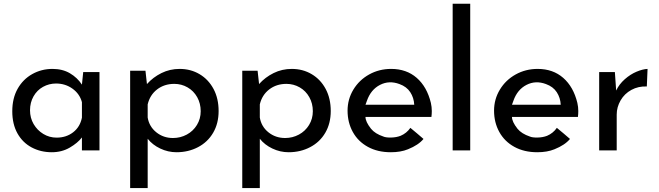

<svg xmlns="http://www.w3.org/2000/svg" viewBox="-20 -795 3482 1015"><path d="M505.9 -414.1V0H413.1V-68.4Q390.6 -39.1 348.6 -14.6Q306.6 9.8 253.9 9.8Q195.3 9.8 147.5 -15.6Q99.6 -41 72.3 -89.8Q44.9 -138.7 44.9 -207Q44.9 -275.4 73.2 -325.7Q101.6 -376 150.4 -403.3Q199.2 -430.7 257.8 -430.7Q310.5 -430.7 349.6 -407.7Q388.7 -384.8 413.1 -347.7L419.9 -414.1ZM413.1 -172.9V-254.9Q401.4 -298.8 363.3 -326.2Q325.2 -353.5 276.4 -353.5Q239.3 -353.5 207.5 -335.9Q175.8 -318.4 157.2 -285.6Q138.7 -252.9 138.7 -211.9Q138.7 -171.9 157.7 -139.2Q176.8 -106.4 209 -86.9Q241.2 -67.4 279.3 -67.4Q330.1 -67.4 366.7 -95.7Q403.3 -124 413.1 -172.9Z M1135.7 -208Q1135.7 -142.6 1106.9 -93.3Q1078.1 -43.9 1026.9 -17.1Q975.6 9.8 913.1 9.8Q868.2 9.8 827.1 -9.8Q786.1 -29.3 760.7 -61.5V199.2H668V-420.9H749L756.8 -350.6Q789.1 -386.7 833.5 -408.7Q877.9 -430.7 929.7 -430.7Q988.3 -430.7 1035.2 -402.8Q1082 -375 1108.9 -324.7Q1135.7 -274.4 1135.7 -208ZM1041 -207Q1041 -248 1022.5 -281.2Q1003.9 -314.5 971.7 -333Q939.5 -351.6 901.4 -351.6Q848.6 -351.6 810.5 -322.3Q772.5 -293 760.7 -243.2V-173.8Q768.6 -126 806.2 -95.7Q843.8 -65.4 894.5 -65.4Q933.6 -65.4 967.3 -83.5Q1001 -101.6 1021 -134.3Q1041 -167 1041 -207Z M1728.5 -208Q1728.5 -142.6 1699.7 -93.3Q1670.9 -43.9 1619.6 -17.1Q1568.4 9.8 1505.9 9.8Q1460.9 9.8 1419.9 -9.8Q1378.9 -29.3 1353.5 -61.5V199.2H1260.7V-420.9H1341.8L1349.6 -350.6Q1381.8 -386.7 1426.3 -408.7Q1470.7 -430.7 1522.5 -430.7Q1581.1 -430.7 1627.9 -402.8Q1674.8 -375 1701.7 -324.7Q1728.5 -274.4 1728.5 -208ZM1633.8 -207Q1633.8 -248 1615.2 -281.2Q1596.7 -314.5 1564.5 -333Q1532.2 -351.6 1494.1 -351.6Q1441.4 -351.6 1403.3 -322.3Q1365.2 -293 1353.5 -243.2V-173.8Q1361.3 -126 1398.9 -95.7Q1436.5 -65.4 1487.3 -65.4Q1526.4 -65.4 1560.1 -83.5Q1593.8 -101.6 1613.8 -134.3Q1633.8 -167 1633.8 -207Z M1912.1 -176.8Q1912.1 -151.4 1941.4 -114.3Q1962.9 -87.9 2006.8 -73.2Q2019.5 -67.4 2047.4 -67.9Q2075.2 -68.4 2097.7 -77.1Q2129.9 -90.8 2149.4 -119.1Q2156.2 -113.3 2185.1 -89.4Q2213.9 -65.4 2218.8 -60.5Q2192.4 -28.3 2136.7 -5.9Q2098.6 9.8 2045.9 9.8Q1976.6 9.8 1924.8 -18.6Q1873 -46.9 1845.2 -97.2Q1817.4 -147.5 1817.4 -210Q1817.4 -270.5 1848.1 -321.3Q1878.9 -372.1 1931.6 -401.4Q1984.4 -430.7 2047.9 -430.7Q2128.9 -430.7 2183.1 -383.3Q2237.3 -335.9 2257.8 -251Q2262.7 -229.5 2262.7 -208Q2262.7 -192.4 2260.7 -176.8ZM1919.9 -262.7Q1915 -249 1912.1 -241.2H2169.9Q2168 -278.3 2148.9 -307.6Q2129.9 -336.9 2091.8 -350.6Q2037.1 -371.1 1988.8 -346.2Q1940.4 -321.3 1919.9 -262.7Z M2465.8 -775.4V0H2373V-775.4Z M2686.5 -176.8Q2686.5 -151.4 2715.8 -114.3Q2737.3 -87.9 2781.2 -73.2Q2793.9 -67.4 2821.8 -67.9Q2849.6 -68.4 2872.1 -77.1Q2904.3 -90.8 2923.8 -119.1Q2930.7 -113.3 2959.5 -89.4Q2988.3 -65.4 2993.2 -60.5Q2966.8 -28.3 2911.1 -5.9Q2873 9.8 2820.3 9.8Q2751 9.8 2699.2 -18.6Q2647.5 -46.9 2619.6 -97.2Q2591.8 -147.5 2591.8 -210Q2591.8 -270.5 2622.6 -321.3Q2653.3 -372.1 2706.1 -401.4Q2758.8 -430.7 2822.3 -430.7Q2903.3 -430.7 2957.5 -383.3Q3011.7 -335.9 3032.2 -251Q3037.1 -229.5 3037.1 -208Q3037.1 -192.4 3035.2 -176.8ZM2694.3 -262.7Q2689.5 -249 2686.5 -241.2H2944.3Q2942.4 -278.3 2923.3 -307.6Q2904.3 -336.9 2866.2 -350.6Q2811.5 -371.1 2763.2 -346.2Q2714.8 -321.3 2694.3 -262.7Z M3403.3 -430.7 3399.4 -337.9Q3354.5 -339.8 3317.9 -319.8Q3281.2 -299.8 3260.7 -264.2Q3240.2 -228.5 3240.2 -189.5V0H3147.5V-414.1H3230.5L3237.3 -316.4Q3252.9 -349.6 3282.7 -376Q3312.5 -402.3 3345.2 -416Q3377.9 -429.7 3403.3 -430.7Z"/></svg>

Font: Josefin Sans CFJ
Style: Regular
Weight: 400
Designer: Santiago Orozco
Foundry: Typemade
Version: Version 2.000